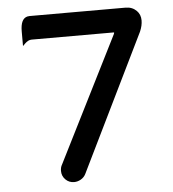

<svg xmlns="http://www.w3.org/2000/svg" viewBox="-51 -735 715 793"><g transform="rotate(-5 306.5 -338.5)"><path d="M174.3 -39.1Q174.3 -54.2 180.7 -64.9L441.4 -584L442.9 -589.4Q442.9 -590.3 438.5 -590.3H100.6Q86.4 -590.3 72.3 -576.2L63 -566.9V-627.9Q63 -680.2 91.8 -687Q96.2 -688 100.6 -688H499Q526.4 -688 544.4 -669.9Q560.1 -654.3 560.1 -629.9Q560.1 -608.4 549.8 -584.5L272.5 -17.1Q265.6 -3.9 252.2 3.7Q238.8 11.2 224.6 11.2Q203.6 11.2 189 -3.4Q174.3 -18.1 174.3 -39.1Z"/></g></svg>

Font: YuPearl-Medium
Style: Medium
Weight: 500
Designer: Max Yao
Foundry: Max-Everyday
Version: Version 1.011; ttfautohint (v1.8.3)